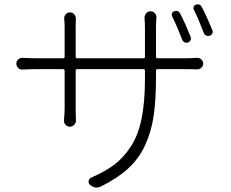

<svg xmlns="http://www.w3.org/2000/svg" viewBox="-20 -799 1040 866"><path d="M839.8 -632.8Q842.8 -625 839.4 -617.7Q835.9 -610.4 828.1 -607.4Q820.3 -604.5 812.5 -608.4Q804.7 -612.3 801.8 -620.1Q780.3 -676.8 756.8 -724.6Q752.9 -731.4 755.9 -738.8Q758.8 -746.1 765.6 -748Q770.5 -750 775.4 -750Q786.1 -750 793 -737.3Q817.4 -689.5 839.8 -632.8ZM683.6 -543Q683.6 -536.1 691.4 -536.1H815.4Q840.8 -536.1 867.2 -538.1Q878.9 -539.1 887.7 -531.2Q896.5 -523.4 896.5 -512.2Q896.5 -501 887.7 -493.2Q878.9 -485.4 867.2 -486.3Q841.8 -487.3 815.4 -487.3H691.4Q683.6 -487.3 683.6 -479.5V-451.2Q683.6 -347.7 672.9 -275.4Q662.1 -203.1 633.8 -142.6Q605.5 -82 557.6 -38.6Q509.8 4.9 435.5 42Q424.8 46.9 415 46.9Q399.4 46.9 385.7 34.2Q377.9 27.3 379.9 17.1Q381.8 6.8 391.6 2Q455.1 -25.4 496.6 -57.1Q538.1 -88.9 570.8 -139.2Q603.5 -189.5 618.7 -264.2Q633.8 -338.9 633.8 -443.4V-479.5Q633.8 -487.3 627 -487.3H328.1Q321.3 -487.3 321.3 -479.5V-309.6Q321.3 -290 322.3 -256.8Q323.2 -245.1 314.9 -236.3Q306.6 -227.5 294.9 -227.5Q283.2 -227.5 275.4 -236.3Q267.6 -245.1 268.6 -256.8Q271.5 -287.1 271.5 -309.6V-479.5Q271.5 -487.3 263.7 -487.3H149.4Q123 -487.3 82 -485.4Q70.3 -484.4 62 -492.7Q53.7 -501 53.7 -512.7Q53.7 -523.4 62.5 -531.2Q71.3 -539.1 82 -538.1Q121.1 -536.1 149.4 -536.1H263.7Q271.5 -536.1 271.5 -543V-680.7Q271.5 -696.3 269.5 -713.9Q268.6 -725.6 276.4 -734.4Q284.2 -743.2 295.9 -743.2Q307.6 -743.2 314.9 -734.4Q322.3 -725.6 322.3 -713.9Q321.3 -698.2 321.3 -681.6V-543Q321.3 -536.1 328.1 -536.1H627Q633.8 -536.1 633.8 -543V-672.9Q633.8 -695.3 631.8 -717.8Q631.8 -730.5 639.6 -739.3Q647.5 -748 659.2 -748Q670.9 -748 678.7 -739.3Q686.5 -730.5 685.5 -717.8Q683.6 -695.3 683.6 -672.9ZM854.5 -754.9Q852.5 -758.8 852.5 -762.7Q852.5 -765.6 853.5 -768.6Q856.4 -775.4 863.3 -778.3Q868.2 -779.3 873 -779.3Q884.8 -779.3 890.6 -766.6Q915 -719.7 937.5 -663.1Q939.5 -659.2 939.5 -655.3Q939.5 -651.4 937.5 -647.5Q933.6 -640.6 925.8 -637.7Q922.9 -636.7 918.9 -636.7Q915 -636.7 910.2 -638.7Q903.3 -641.6 899.4 -649.4Q874 -716.8 854.5 -754.9Z"/></svg>

Font: Gen Jyuu Gothic Light
Style: Regular
Weight: 200
Designer: [Source Han Sans]
Ryoko NISHIZUKA  (kana & ideographs); Paul D. Hunt (Latin, Greek & Cyrillic); Wenlong ZHANG  (bopomofo
Version: Version 1.002.20150607